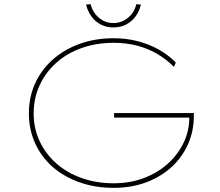

<svg xmlns="http://www.w3.org/2000/svg" viewBox="-20 -894 1059 924"><path d="M527 10Q437 10 361.5 -17Q286 -44 232 -92Q178 -140 148.5 -206Q119 -272 119 -348Q119 -426 148.5 -491.5Q178 -557 232.5 -606Q287 -655 362 -682.5Q437 -710 527 -710Q589 -710 644 -695.5Q699 -681 745 -655Q791 -629 826 -593L817 -572Q783 -607 738.5 -633.5Q694 -660 641 -674Q588 -688 527 -688Q443 -688 372 -662.5Q301 -637 250 -591Q199 -545 170.5 -483Q142 -421 142 -348Q142 -276 170.5 -215Q199 -154 250 -108.5Q301 -63 372 -37.5Q443 -12 527 -12Q607 -12 673.5 -37.5Q740 -63 788.5 -107Q837 -151 864 -208Q891 -265 891 -328V-338L901 -328H529V-350H913Q913 -347 913 -344Q913 -341 913 -339.5Q913 -338 913 -337Q913 -264 885 -200.5Q857 -137 805.5 -90Q754 -43 683.5 -16.5Q613 10 527 10ZM526 -762Q492 -762 465 -776Q438 -790 420 -815Q402 -840 394 -872L416 -874Q426 -834 456 -808.5Q486 -783 526 -783Q565 -783 596 -808.5Q627 -834 636 -874L658 -872Q651 -840 632.5 -815Q614 -790 587 -776Q560 -762 526 -762Z"/></svg>

Font: Lexend Tera Thin
Style: Regular
Weight: 250
Version: Version 1.007